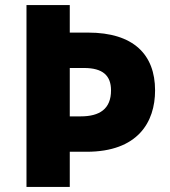

<svg xmlns="http://www.w3.org/2000/svg" viewBox="-20 -734 668 754"><path d="M589 -379C589 -520 504 -606 326 -606H254V-714H84V0H254V-138H320C521 -138 589 -254 589 -379ZM297 -277H254V-467H310C384 -467 416 -437 416 -379C416 -306 371 -277 297 -277Z"/></svg>

Font: Noto Sans Ethiopic ExtraBold
Style: Regular
Weight: 800
Designer: Monotype Design Team
Foundry: Monotype Imaging Inc.
Version: Version 2.102